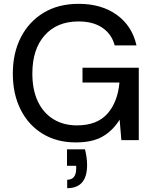

<svg xmlns="http://www.w3.org/2000/svg" viewBox="-20 -732 804 1003"><path d="M376 12Q277 12 203 -33Q129 -78 88 -159Q47 -240 47 -348Q47 -455 89 -537Q131 -619 208 -665.5Q285 -712 391 -712Q510 -712 590 -654.5Q670 -597 693 -495H579Q564 -553 515.5 -586.5Q467 -620 390 -620Q278 -620 213.5 -547.5Q149 -475 149 -348Q149 -262 178 -201.5Q207 -141 259.5 -109Q312 -77 382 -77Q487 -77 541 -138Q595 -199 604 -301H411V-378H705V0H614L605 -107Q569 -49 515.5 -18.5Q462 12 376 12ZM331 251V207Q378 207 378 148V134H330V48H424Q435 92 435 130Q435 251 331 251Z"/></svg>

Font: DM Sans Medium
Style: Regular
Weight: 500
Designer: Colophon Foundry, Jonny Pinhorn
Foundry: Colophon Foundry
Version: Version 4.004; ttfautohint (v1.8.4.7-5d5b)